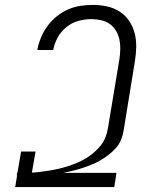

<svg xmlns="http://www.w3.org/2000/svg" viewBox="-20 -763 640 783"><path d="M42 0 49 -43V-58H51L66 -145H125L110 -59Q129 -60 147.5 -62.5Q166 -65 184.5 -68Q203 -71 222 -75.5Q241 -80 259.5 -86Q278 -92 295.5 -99.5Q313 -107 330.5 -117.5Q348 -128 363 -141Q378 -154 390.5 -169.5Q403 -185 410 -203Q417 -221 420 -239L467 -522Q470 -542 470.5 -562.5Q471 -583 467 -602Q463 -621 453 -637.5Q443 -654 428 -665Q413 -676 393 -680.5Q373 -685 353 -685Q327 -685 300.5 -678Q274 -671 251.5 -653Q229 -635 215.5 -610.5Q202 -586 197 -559H132Q137 -585 147 -609.5Q157 -634 173 -656Q189 -678 210.5 -695.5Q232 -713 256.5 -724Q281 -735 307 -739Q333 -743 358 -743Q388 -743 416 -737Q444 -731 467.5 -716Q491 -701 506.5 -678Q522 -655 529 -628Q536 -601 535.5 -571.5Q535 -542 530 -512L484 -230Q481 -211 473.5 -192.5Q466 -174 452 -158.5Q438 -143 421.5 -130.5Q405 -118 387.5 -108Q370 -98 351 -90.5Q332 -83 313.5 -77Q295 -71 276 -66.5Q257 -62 238 -58H455L446 0Z"/></svg>

Font: Iosevka HT Light Extended
Style: Italic
Weight: 300
Width: 7
Italic angle: -9°
Monospace: yes
Designer: Belleve Invis
Foundry: Belleve Invis
Version: Version 32.3.0; ttfautohint (v1.8.4)